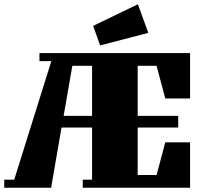

<svg xmlns="http://www.w3.org/2000/svg" viewBox="-45 -885 951 905"><path d="M141 -597V-635H851V-421H734L693 -575H604V-339H795V-284H604V-60H693L734 -214H851V0H345V-38H389V-284H245L196 0H-25V-38H22L197 -597ZM296 -575 255 -339H389V-575ZM394 -763 605 -865 654 -730 427 -671Z"/></svg>

Font: Unlock
Style: Regular
Weight: 400
Designer: Eduardo Rodriguez Tunni
Foundry: Eduardo Rodriguez Tunni
Version: Version 1.003; ttfautohint (v1.8.4.7-5d5b);gftools[0.9.23]